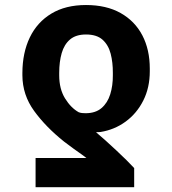

<svg xmlns="http://www.w3.org/2000/svg" viewBox="-20 -573 695 776"><path d="M522.3 183.6H123.8V65.6H329.1Q321.5 59.1 308 49.7Q294.5 40.3 276.9 27.6Q259.3 14.9 239.3 -0.4Q165.3 -59.5 118.1 -124.4Q70.8 -189.4 70.5 -268.6V-278.3Q70.8 -360 100.5 -421.7Q130.3 -483.5 187.7 -518.1Q245.1 -552.7 327.5 -552.7Q409.9 -552.7 467.5 -520.3Q525.1 -487.9 555.3 -430.1Q585.5 -372.3 585.4 -295.3V-285.5Q585.5 -218.9 559.1 -166.6Q532.7 -114.3 487.6 -81.4Q442.5 -48.5 386.1 -39.5Q382.7 -39.1 378 -39Q373.3 -38.9 368 -38.7Q384.8 -24.7 406.2 -5.5Q427.6 13.7 449.7 34.4Q471.8 55.1 490.9 73.9Q510 92.8 522.3 106.2ZM436.1 -268.6V-278.3Q436.4 -320.4 427.3 -355.8Q418.2 -391.1 394.6 -412.4Q371 -433.6 327.5 -433.6Q286.7 -433.6 263 -413.4Q239.3 -393.2 229.3 -358.1Q219.3 -323 219.3 -278.3V-268.6Q219.3 -213.6 242.8 -175.4Q266.3 -137.3 297.9 -119.5Q304.4 -117 311 -116.2Q317.7 -115.4 325.6 -115.4Q366 -115.4 390.3 -136.2Q414.6 -157 425.5 -191.8Q436.4 -226.7 436.1 -268.6Z"/></svg>

Font: GitLab Sans
Style: Regular
Weight: 400
Designer: Rasmus Andersson
Foundry: Modifications by GitLab B.V., manufactured by rsms
Version: Version 4.000;git-c8fb6b7